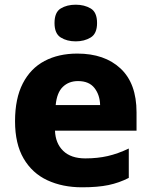

<svg xmlns="http://www.w3.org/2000/svg" viewBox="-20 -880 643 817"><path d="M309 -652Q425 -652 493 -588.5Q561 -525 561 -402V-324H214Q216 -270 249 -238Q282 -206 343 -206Q395 -206 438.5 -216Q482 -226 528 -248V-123Q487 -102 441.5 -92.5Q396 -83 329 -83Q246 -83 181.5 -113Q117 -143 80.5 -205.5Q44 -268 44 -364Q44 -461 77 -525Q110 -589 169.5 -620.5Q229 -652 309 -652ZM312 -535Q273 -535 247.5 -510.5Q222 -486 217 -433H406Q405 -476 382 -505.5Q359 -535 312 -535ZM302 -860Q339 -860 366 -844Q393 -828 393 -782Q393 -737 366 -720.5Q339 -704 302 -704Q265 -704 238.5 -720.5Q212 -737 212 -782Q212 -828 238.5 -844Q265 -860 302 -860Z"/></svg>

Font: Noto Sans Telugu UI ExtraBold
Style: Regular
Weight: 800
Designer: Jelle Bosma - Monotype Design Team
Foundry: Monotype Imaging Inc.
Version: Version 2.005; ttfautohint (v1.8.4.7-5d5b)